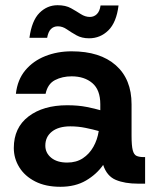

<svg xmlns="http://www.w3.org/2000/svg" viewBox="-20 -705 595 737"><path d="M212 12Q155 12 115 -8.5Q75 -29 54 -63Q33 -97 33 -137Q33 -215 89.5 -258Q146 -301 238 -301Q280 -301 312.5 -294.5Q345 -288 365 -282V-305Q365 -360 334.5 -386Q304 -412 255 -412Q219 -412 191 -397.5Q163 -383 155 -345H41Q47 -399 77 -435Q107 -471 153.5 -489.5Q200 -508 255 -508Q364 -508 424.5 -454.5Q485 -401 485 -305V-184Q485 -146 489.5 -128.5Q494 -111 504.5 -106.5Q515 -102 532 -102H537V0H510Q459 0 424.5 -14.5Q390 -29 376 -72Q351 -36 310 -12Q269 12 212 12ZM238 -81Q273 -81 298 -97.5Q323 -114 338.5 -141.5Q354 -169 359 -202Q338 -208 309 -214Q280 -220 250 -220Q205 -220 179.5 -200Q154 -180 154 -146Q154 -118 176.5 -99.5Q199 -81 238 -81ZM322 -558Q294 -558 273.5 -569.5Q253 -581 236.5 -592.5Q220 -604 202 -604Q186 -604 175.5 -593.5Q165 -583 161 -560H93Q102 -626 131.5 -655.5Q161 -685 201 -685Q232 -685 252.5 -673.5Q273 -662 290 -651Q307 -640 325 -640Q341 -640 352 -651Q363 -662 366 -684H435Q427 -619 396 -588.5Q365 -558 322 -558Z"/></svg>

Font: Host Grotesk Light SemiBold
Style: Regular
Weight: 600
Version: Version 1.003